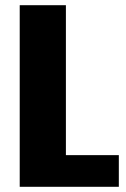

<svg xmlns="http://www.w3.org/2000/svg" viewBox="-20 -720 484 740"><path d="M194 -122H438V0H56V-700H234V-27Z"/></svg>

Font: Pathway Extreme Condensed ExtraBold
Style: Regular
Weight: 800
Width: 3
Version: Version 1.001;gftools[0.9.26]